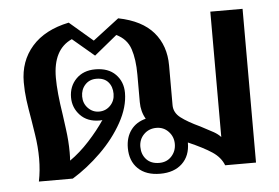

<svg xmlns="http://www.w3.org/2000/svg" viewBox="-45 -618 999 688"><g transform="rotate(-5 455.0 -274.0)"><path d="M850 -553V0H739Q728 -29 698 -49Q668 -69 613 -93V-92Q613 -45 584 -17.5Q555 10 505 10Q454 10 425.5 -17.5Q397 -45 397 -92Q397 -130 416 -156Q435 -182 470 -191Q454 -218 454 -252V-351Q454 -406 441.5 -443.5Q429 -481 391 -499L309 -432L231 -498Q162 -467 162 -365Q162 -313 175 -231Q176 -223 182 -179Q188 -135 188 -95Q188 -75 187 -65Q223 -90 257 -127Q291 -164 315 -200Q312 -199 305 -199Q261 -199 235.5 -226Q210 -253 210 -290Q210 -330 236 -356.5Q262 -383 305 -383Q352 -383 378 -356.5Q404 -330 404 -290Q404 -239 373.5 -184Q343 -129 294 -81Q245 -33 191 0H69Q77 -39 77 -82Q77 -125 70 -169Q63 -213 62 -220Q54 -265 50 -295.5Q46 -326 46 -359Q46 -435 92 -487.5Q138 -540 225 -558L309 -486L403 -558Q488 -541 529 -493Q570 -445 570 -374V-231Q570 -204 594 -185.5Q618 -167 663 -146Q694 -130 709 -121.5Q724 -113 734 -102V-553ZM363 -290Q363 -316 348.5 -332.5Q334 -349 306 -349Q281 -349 265.5 -332Q250 -315 250 -290Q250 -265 266.5 -248Q283 -231 306 -231Q330 -231 346.5 -248Q363 -265 363 -290ZM566 -92Q566 -118 548.5 -136.5Q531 -155 505 -155Q478 -155 460 -137Q442 -119 442 -92Q442 -65 458.5 -47Q475 -29 505 -29Q532 -29 549 -47.5Q566 -66 566 -92Z"/></g></svg>

Font: Taviraj Medium
Style: Regular
Weight: 500
Designer: Katatrad Team
Foundry: CadsonDemak
Version: Version 1.001